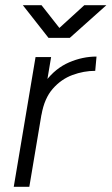

<svg xmlns="http://www.w3.org/2000/svg" viewBox="-20 -720 430 740"><path d="M33 0 117 -500H177L93 0ZM104 -276Q118 -357 156 -407Q194 -457 246 -479.5Q298 -502 352 -502L347 -447Q303 -447 259.5 -431Q216 -415 183.5 -378Q151 -341 140 -278ZM168 -574V-575L305 -700H390L249 -574ZM167 -574 68 -700H140L239 -574H237Z"/></svg>

Font: Figtree Light Light
Style: Italic
Weight: 300
Italic angle: -9.5°
Version: Version 2.000